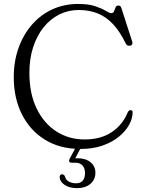

<svg xmlns="http://www.w3.org/2000/svg" viewBox="-20 -735 728 970"><path d="M650 -167.5Q650 -136.5 632 -104Q614 -71.5 580.2 -44Q546.5 -16.5 498 0.5Q449.5 17.5 387 17.5Q282.5 17.5 207 -29.2Q131.5 -76 90.5 -157.8Q49.5 -239.5 49.5 -345Q49.5 -425.5 73.8 -493Q98 -560.5 141.5 -610.5Q185 -660.5 244.5 -687.8Q304 -715 374 -715Q428 -715 461.8 -703.5Q495.5 -692 514.2 -680.2Q533 -668.5 541.5 -668.5Q552.5 -668.5 556.2 -678.2Q560 -688 563.8 -697.5Q567.5 -707 578.5 -707Q584 -707 587.8 -703.8Q591.5 -700.5 594 -692L648 -524.5Q651 -516.5 647.2 -510.5Q643.5 -504.5 635.5 -504Q628.5 -503 623.2 -506.2Q618 -509.5 614.5 -516.5Q586 -575.5 551.2 -612.8Q516.5 -650 473.8 -667.2Q431 -684.5 377.5 -684.5Q325 -684.5 279.5 -661.8Q234 -639 200.2 -597Q166.5 -555 147.5 -496.8Q128.5 -438.5 128.5 -367Q128.5 -261.5 165.5 -186Q202.5 -110.5 265.5 -70.5Q328.5 -30.5 407.5 -30.5Q488.5 -30.5 543.5 -66.8Q598.5 -103 624.5 -166Q628 -173 632 -176Q636 -179 641 -178.5Q645 -178 647.5 -175.5Q650 -173 650 -167.5ZM370.5 -5.5H397.5L356.5 71.5L341.5 66Q348 65.5 355.2 65Q362.5 64.5 371 64.5Q413 64.5 437.5 84.8Q462 105 462 137.5Q462 172.5 436.5 194Q411 215.5 368.5 215.5Q332 215.5 307.5 199.8Q283 184 281.5 160Q281 153.5 284.5 149.8Q288 146 292.5 145.5Q298 145.5 301.8 148Q305.5 150.5 307.5 155Q312.5 174.5 328.5 182.8Q344.5 191 363.5 191Q409.5 191 409.5 138.5Q409.5 115.5 397 101.2Q384.5 87 360 87H342Q332.5 87 330 81.2Q327.5 75.5 331.5 68Z"/></svg>

Font: Fraunces Light
Style: Regular
Weight: 300
Version: Version 1.000;[b76b70a41]